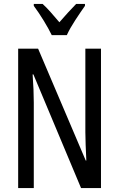

<svg xmlns="http://www.w3.org/2000/svg" viewBox="-20 -963 609 983"><path d="M497 0H395L151 -582H147Q153 -500 153 -438V0H73V-714H175L419 -141H422Q420 -185 418.5 -221.5Q417 -258 417 -286V-714H497ZM245 -783Q229 -816 204 -857Q179 -898 153 -933V-943H198Q217 -926 239.5 -900.5Q262 -875 284 -849Q310 -879 327.5 -898Q345 -917 370 -943H415V-933Q393 -902 365.5 -860Q338 -818 322 -783Z"/></svg>

Font: Noto Sans Oriya ExtCond
Style: Regular
Weight: 400
Width: 2
Designer: Amélie Bonet and Sol Matas
Foundry: Google LLC
Version: Version 2.006; ttfautohint (v1.8.4.7-5d5b)